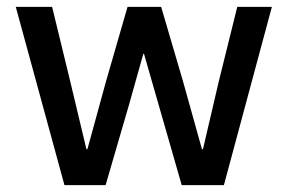

<svg xmlns="http://www.w3.org/2000/svg" viewBox="-20 -540 839 560"><path d="M168 0 26 -520H132L185 -302L232 -105H235L289 -302L352 -520H450L514 -302L569 -105H572L618 -302L672 -520H773L633 0H510L400 -383H398L357 -237L288 0Z"/></svg>

Font: IBM Plex Sans KR Medm
Style: Regular
Weight: 500
Designer: Mike Abbink; Paul van der Laan; Pieter van Rosmalen; Wujin Sim; Chorong Kim; Dohee Lee;
Foundry: Sandoll Inc.
Version: Version 1.003